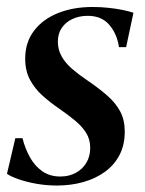

<svg xmlns="http://www.w3.org/2000/svg" viewBox="-24 -534 427 564"><path d="M346.5 -395.5H325.5Q320 -434 297.2 -460.8Q274.5 -487.5 234 -487.5Q208.5 -487.5 188.8 -478.2Q169 -469 157.5 -452.2Q146 -435.5 146 -411.5Q146 -388 157 -368.5Q168 -349 187.2 -332.2Q206.5 -315.5 231 -299Q265.5 -275.5 290.5 -253.8Q315.5 -232 329 -206.8Q342.5 -181.5 342.5 -147.5Q342.5 -108.5 327.2 -79Q312 -49.5 284.5 -29.5Q257 -9.5 220.8 0.8Q184.5 11 143 11Q112.5 11 83 5.8Q53.5 0.5 30.5 -7.5Q7.5 -15.5 -3.5 -23.5L21 -128H42Q50 -97 64.2 -71.5Q78.5 -46 100.5 -30.8Q122.5 -15.5 153.5 -15.5Q178.5 -15.5 198.5 -26.2Q218.5 -37 229.8 -56Q241 -75 241 -99.5Q241 -124.5 229 -143.8Q217 -163 196 -180.2Q175 -197.5 149 -215.5Q124 -232.5 101.2 -252.8Q78.5 -273 64.2 -299.5Q50 -326 50 -361.5Q50 -409.5 75.8 -443.5Q101.5 -477.5 146.2 -495.5Q191 -513.5 248 -513.5Q272 -513.5 295.2 -511Q318.5 -508.5 337.5 -504.5Q356.5 -500.5 368 -496.5Z"/></svg>

Font: Merriweather 144pt Medium
Style: Italic
Weight: 500
Italic angle: -7.8°
Version: Version 2.101